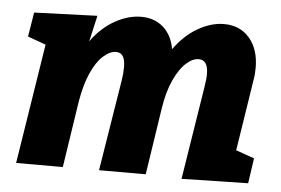

<svg xmlns="http://www.w3.org/2000/svg" viewBox="-44 -611 990 676"><g transform="rotate(5 451.0 -273.0)"><path d="M803 -112 868 -89 855 0 620 5 672 -322Q677 -352 677 -370Q677 -420 644 -420Q622 -420 599 -399Q576 -378 557 -336.5Q538 -295 529 -236L493 0H328L380 -322Q384 -346 384 -370Q384 -420 352 -420Q330 -420 306.5 -399Q283 -378 264.5 -336.5Q246 -295 236 -236L200 0H35L102 -424L38 -447L52 -533L275 -541L254 -449Q290 -499 337 -525Q384 -551 429 -551Q477 -551 508 -523Q539 -495 547 -447Q584 -498 630.5 -524.5Q677 -551 722 -551Q779 -551 812.5 -511.5Q846 -472 846 -407Q846 -383 842 -362Z"/></g></svg>

Font: Bitter Pro ExtraBold
Style: Italic
Weight: 800
Italic angle: -9°
Designer: Sol Matas, and Bitter project Authors
Foundry: Sol Matas
Version: Version 1.010